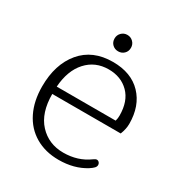

<svg xmlns="http://www.w3.org/2000/svg" viewBox="-155 -749 823 872"><g transform="rotate(30 256.5 -313.0)"><path d="M220 -594Q220 -612 232.5 -624.5Q245 -637 263 -637Q281 -637 293.5 -624.5Q306 -612 306 -594Q306 -575 293.5 -563Q281 -551 263 -551Q245 -551 232.5 -563Q220 -575 220 -594ZM44 -241Q44 -357 103 -427.5Q162 -498 268 -498Q364 -498 418 -441.5Q472 -385 472 -291Q472 -264 460 -234H101Q101 -135 150.5 -81.5Q200 -28 277 -28Q353 -28 409 -69Q411 -70 416 -73.5Q421 -77 426 -77Q433 -77 438 -71.5Q443 -66 443 -58Q443 -50 436 -42.5Q429 -35 415 -26Q356 11 275 11Q205 11 152.5 -20Q100 -51 72 -108Q44 -165 44 -241ZM411 -273Q415 -287 415 -301Q415 -377 374 -418Q333 -459 268 -459Q198 -459 153 -409.5Q108 -360 102 -273Z"/></g></svg>

Font: Maitree Light
Style: Regular
Weight: 300
Designer: CadsonDemak Team
Foundry: CadsonDemak
Version: Version 1.001